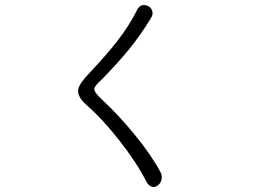

<svg xmlns="http://www.w3.org/2000/svg" viewBox="-20 -778 1040 775"><path d="M533.2 -737.3Q502 -674.8 451.2 -609.4Q409.2 -555.7 344.7 -487.3Q300.8 -442.4 295.9 -418Q290 -387.7 332 -351.6Q393.6 -297.9 461.9 -210.9Q532.2 -121.1 570.3 -45.9Q579.1 -28.3 592.8 -24.4Q605.5 -20.5 616.2 -29.3Q627.9 -37.1 631.8 -51.8Q635.7 -67.4 627.9 -83Q589.8 -154.3 520.5 -238.3Q458 -314.5 391.6 -376Q361.3 -404.3 360.4 -418Q360.4 -427.7 380.9 -448.2L385.7 -452.1Q453.1 -520.5 501 -579.1Q550.8 -640.6 589.8 -706.1Q598.6 -719.7 594.7 -733.4Q590.8 -746.1 579.1 -752.9Q566.4 -759.8 553.7 -756.8Q540 -752.9 533.2 -737.3Z"/></svg>

Font: GulimChe
Style: Regular
Weight: 400
Monospace: yes
Version: Version 2.21